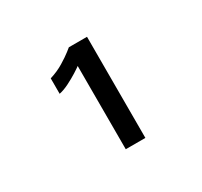

<svg xmlns="http://www.w3.org/2000/svg" viewBox="-83 -790 574 546"><g transform="rotate(-30 204.0 -517.0)"><path d="M189.5 -350.6V-624Q184.6 -620.1 169.9 -610.8Q155.3 -601.6 137.7 -592.8Q120.1 -584 105.5 -581.1V-631.8Q130.9 -639.6 150.9 -651.9Q170.9 -664.1 182.6 -673.3Q194.3 -682.6 194.3 -682.6H253.9V-350.6Z"/></g></svg>

Font: Padauk Book
Style: Regular
Weight: 400
Designer: Debbi Hosken, Becca Hirsbrunner Spalinger
Foundry: SIL International
Version: Version 5.000